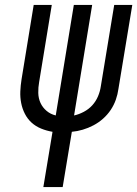

<svg xmlns="http://www.w3.org/2000/svg" viewBox="-20 -755 554 775"><path d="M155 0 192 -223Q168 -227 146 -236Q124 -245 107.5 -260Q91 -275 80.5 -295.5Q70 -316 65.5 -339Q61 -362 62 -386Q63 -410 67 -435L116 -735H189L138 -424Q134 -402 134.5 -380Q135 -358 143.5 -339.5Q152 -321 168 -307.5Q184 -294 205 -289L278 -735H352L279 -289Q298 -293 318 -303.5Q338 -314 352.5 -330Q367 -346 375.5 -366Q384 -386 387 -407L441 -735H514L458 -396Q455 -374 447.5 -352.5Q440 -331 427 -311.5Q414 -292 396 -276Q378 -260 357 -249Q336 -238 314 -231.5Q292 -225 270 -223L233 0Z"/></svg>

Font: Iosevka
Style: Italic
Weight: 400
Italic angle: -9°
Monospace: yes
Designer: Belleve Invis
Foundry: Belleve Invis
Version: Version 32.5.0; ttfautohint (v1.8.4)